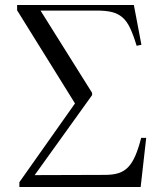

<svg xmlns="http://www.w3.org/2000/svg" viewBox="-20 -743 650 763"><path d="M57 0V-19L278 -332L48 -702V-723H512L542 -565L523 -561Q510 -604 497 -631.5Q484 -659 466.5 -674Q449 -689 425 -695Q401 -701 365 -701H141L346 -374V-365L99 -21L94 -47L398 -48Q429 -48 451 -55Q473 -62 489 -78.5Q505 -95 517.5 -123.5Q530 -152 541 -195H561L539 0Z"/></svg>

Font: Literata 60pt Light
Style: Regular
Weight: 300
Designer: Latin by Veronika Burian and Jose Scaglione. Greek by Irene Vlachou. Cyrillic by Vera Evstafieva.
Foundry: TypeTogether
Version: Version 3.103;gftools[0.9.29]